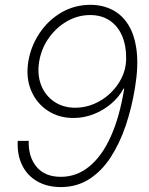

<svg xmlns="http://www.w3.org/2000/svg" viewBox="-20 -757 609 787"><path d="M229.5 9.8Q172.9 9.8 131.8 -14.2Q90.8 -38.1 70.3 -80.8Q49.8 -123.5 52.7 -179.7H97.7Q95.7 -114.7 129.6 -73.5Q163.6 -32.2 229.5 -32.2Q293.5 -32.2 345.2 -74Q397 -115.7 433.6 -196.3Q470.2 -276.9 489.3 -394L486.3 -393.6Q467.3 -358.4 435.1 -331.3Q402.8 -304.2 363.3 -288.8Q323.7 -273.4 281.2 -273.4Q220.7 -273.4 174.8 -304Q128.9 -334.5 107.2 -387Q85.4 -439.5 96.2 -505.9Q106.9 -568.4 142.1 -621.1Q177.2 -673.8 231.4 -705.6Q285.6 -737.3 352.1 -737.3Q400.9 -736.8 440.7 -716.6Q480.5 -696.3 506.3 -654.8Q532.2 -613.3 540 -549.1Q547.9 -484.9 533.2 -396.5Q520 -315.4 495.4 -242.4Q470.7 -169.4 433.8 -112.5Q397 -55.7 345.9 -22.9Q294.9 9.8 229.5 9.8ZM289.1 -315.4Q328.6 -315.4 365.5 -331.1Q402.3 -346.7 431.6 -374.3Q460.9 -401.9 478.5 -437.5Q496.1 -473.1 497.1 -512.7Q498 -569.8 480.2 -610.6Q462.4 -651.4 429 -673.3Q395.5 -695.3 349.6 -695.3Q299.3 -695.3 254.6 -669.7Q210 -644 179.7 -600.8Q149.4 -557.6 140.6 -504.9Q131.8 -451.7 148.4 -408.7Q165 -365.7 201.7 -340.6Q238.3 -315.4 289.1 -315.4Z"/></svg>

Font: Inter 20pt ExtraLight
Style: Italic
Weight: 250
Italic angle: -9.3988°
Version: Version 4.001;git-66647c0bb